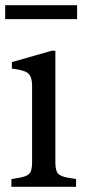

<svg xmlns="http://www.w3.org/2000/svg" viewBox="-22 -722 329 742"><path d="M22 0V-30L52 -35Q82 -40 92 -51.5Q102 -63 102 -94V-392Q102 -424 88 -437.5Q74 -451 24 -457V-482L178 -526H192V-94Q192 -63 202 -51.5Q212 -40 242 -35L272 -30V0ZM-2 -648V-702H276V-648Z"/></svg>

Font: Hedvig Letters Serif 24pt 24pt
Style: Regular
Weight: 400
Version: Version 1.000